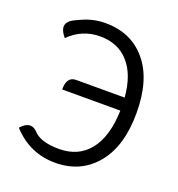

<svg xmlns="http://www.w3.org/2000/svg" viewBox="-136 -856 906 980"><g transform="rotate(20 317.0 -366.0)"><path d="M492 -86Q409 13 271 13Q133 13 37 -92Q83 -144 123 -107Q162 -60 266 -60Q371 -60 430 -134Q490 -209 494 -351H178Q178 -421 228 -421H492Q482 -543 424 -607Q367 -672 269 -672Q171 -672 101 -602Q55 -656 91 -687Q92 -694 149 -719Q207 -745 271 -745Q412 -745 494 -646Q576 -548 576 -367Q576 -186 492 -86Z"/></g></svg>

Font: Swei Half Moon CJK TC
Style: DemiLight
Weight: 350
Version: Version 2.125